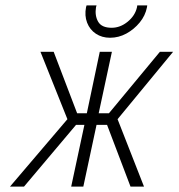

<svg xmlns="http://www.w3.org/2000/svg" viewBox="-20 -692 662 712"><path d="M526 -672H489L488 -665Q481 -634 453.5 -611.5Q426 -589 394 -589Q357 -589 344 -611.5Q331 -634 336 -665L338 -672H301L299 -665Q293 -634 303 -608Q313 -582 335.5 -567Q358 -552 388 -552Q420 -552 448.5 -567.5Q477 -583 498 -608.5Q519 -634 525 -665ZM622 -500H573L384 -272H346L395 -500H350L302 -272H266L179 -500H130L230 -250L17 0H69L262 -229H293L244 0H289L338 -229H377L464 0H514L416 -250Z"/></svg>

Font: Advent Pro Light
Style: Italic
Weight: 300
Italic angle: -12°
Version: Version 3.000